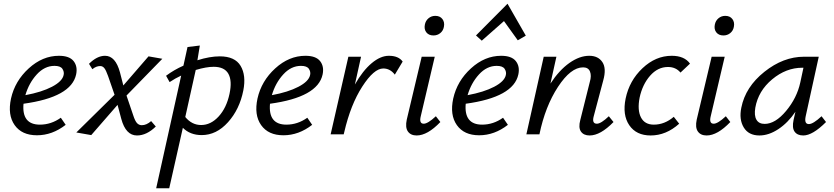

<svg xmlns="http://www.w3.org/2000/svg" viewBox="-20 -720 4471 1029"><path d="M296 -421Q352 -421 374.5 -392.5Q397 -364 388 -321Q362 -199 106 -164Q96 -52 194 -52Q254 -52 306 -89L332 -51Q260 5 178 5Q97 5 58.5 -49.5Q20 -104 39 -192Q60 -286 134 -353.5Q208 -421 296 -421ZM321 -318Q325 -335 314.5 -351Q304 -367 272 -367Q219 -367 177 -321Q135 -275 116 -210Q203 -226 258.5 -255Q314 -284 321 -318Z M740 -49Q765 -49 790 -71L815 -42Q766 6 714 6Q654 6 630 -83L610 -158L469 4L389 -10L594 -212L559 -313Q548 -344 539 -355Q530 -366 517 -366Q495 -366 475 -349L457 -378Q500 -421 543 -421Q599 -421 623 -332L641 -262L776 -418L850 -405L658 -208L694 -102Q704 -71 714.5 -60Q725 -49 740 -49Z M1158 -418Q1239 -418 1269.5 -367Q1300 -316 1284 -235Q1264 -134 1202 -65Q1140 4 1061 4Q999 4 960 -35L887 289H817L951 -315Q919 -300 889 -280L870 -314Q913 -346 963 -368L985 -468L1051 -476L1038 -397Q1104 -418 1158 -418ZM1210 -217Q1225 -287 1204 -324.5Q1183 -362 1125 -362Q1086 -362 1029 -345L973 -93Q1008 -50 1058 -50Q1110 -50 1152 -96Q1194 -142 1210 -217Z M1617 -421Q1673 -421 1695.5 -392.5Q1718 -364 1709 -321Q1683 -199 1427 -164Q1417 -52 1515 -52Q1575 -52 1627 -89L1653 -51Q1581 5 1499 5Q1418 5 1379.5 -49.5Q1341 -104 1360 -192Q1381 -286 1455 -353.5Q1529 -421 1617 -421ZM1642 -318Q1646 -335 1635.5 -351Q1625 -367 1593 -367Q1540 -367 1498 -321Q1456 -275 1437 -210Q1524 -226 1579.5 -255Q1635 -284 1642 -318Z M2064 -421Q2116 -421 2138 -390L2096 -320Q2071 -353 2034 -353Q1984 -353 1921.5 -256Q1859 -159 1825 -12L1822 0H1752L1847 -416H1915L1882 -267Q1924 -341 1971.5 -381Q2019 -421 2064 -421Z M2303 -530Q2278 -530 2265 -546.5Q2252 -563 2257 -588Q2261 -609 2276.5 -622Q2292 -635 2313 -635Q2338 -635 2351 -618Q2364 -601 2359 -576Q2355 -555 2339.5 -542.5Q2324 -530 2303 -530ZM2213 6Q2181 6 2166 -15.5Q2151 -37 2160 -79L2240 -416H2310L2235 -97Q2225 -57 2251 -57Q2273 -57 2316 -97L2340 -66Q2271 6 2213 6Z M2681 -607 2562 -502 2531 -530 2700 -700 2798 -529 2755 -504ZM2666 -421Q2722 -421 2744.5 -392.5Q2767 -364 2758 -321Q2732 -199 2476 -164Q2466 -52 2564 -52Q2624 -52 2676 -89L2702 -51Q2630 5 2548 5Q2467 5 2428.5 -49.5Q2390 -104 2409 -192Q2430 -286 2504 -353.5Q2578 -421 2666 -421ZM2691 -318Q2695 -335 2684.5 -351Q2674 -367 2642 -367Q2589 -367 2547 -321Q2505 -275 2486 -210Q2573 -226 2628.5 -255Q2684 -284 2691 -318Z M3243 -97 3268 -66Q3198 6 3140 6Q3108 6 3093.5 -15Q3079 -36 3090 -77L3141 -281Q3151 -314 3142 -336.5Q3133 -359 3105 -359Q3039 -359 2970.5 -254.5Q2902 -150 2871 0H2801L2894 -416H2962L2930 -272Q2977 -344 3031.5 -382.5Q3086 -421 3138 -421Q3186 -421 3208.5 -387Q3231 -353 3213 -289L3162 -97Q3151 -57 3179 -57Q3201 -57 3243 -97Z M3627 -331Q3602 -361 3560 -361Q3505 -361 3464 -314Q3423 -267 3408 -197Q3395 -130 3415 -91Q3435 -52 3484 -52Q3542 -52 3591 -94L3620 -57Q3550 6 3467 6Q3390 6 3352.5 -49Q3315 -104 3333 -192Q3353 -288 3423.5 -354.5Q3494 -421 3580 -421Q3648 -421 3678 -379Z M3857 -530Q3832 -530 3819 -546.5Q3806 -563 3811 -588Q3815 -609 3830.5 -622Q3846 -635 3867 -635Q3892 -635 3905 -618Q3918 -601 3913 -576Q3909 -555 3893.5 -542.5Q3878 -530 3857 -530ZM3767 6Q3735 6 3720 -15.5Q3705 -37 3714 -79L3794 -416H3864L3789 -97Q3779 -57 3805 -57Q3827 -57 3870 -97L3894 -66Q3825 6 3767 6Z M4383 -97 4407 -66Q4335 6 4285 6Q4253 6 4238.5 -14.5Q4224 -35 4233 -77L4243 -121Q4203 -62 4151.5 -28Q4100 6 4050 6Q3992 6 3966 -37Q3940 -80 3953 -143Q3975 -254 4076.5 -335Q4178 -416 4289 -416H4368L4298 -97Q4289 -55 4315 -55Q4338 -55 4383 -97ZM4078 -56Q4135 -56 4193 -125.5Q4251 -195 4269 -278L4286 -357H4280Q4193 -357 4118.5 -295Q4044 -233 4028 -143Q4021 -101 4034 -78.5Q4047 -56 4078 -56Z"/></svg>

Font: EauTestInfant Medium
Style: Italic
Weight: 500
Italic angle: -12°
Designer: Christian Thalmann (Catharsis Fonts)
Version: Version 0.001;PS 000.001;hotconv 1.0.88;makeotf.lib2.5.64775